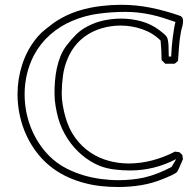

<svg xmlns="http://www.w3.org/2000/svg" viewBox="-20 -729 777 781"><path d="M724.1 -81.1Q718.3 -68.4 713.1 -55.9Q708 -43.5 701.7 -31.7Q699.7 -27.8 692.6 -23.7Q685.5 -19.5 676.8 -15.4Q668 -11.2 659.9 -8.1Q651.9 -4.9 647.5 -2.9Q602.5 16.1 556.2 23.9Q509.8 31.7 461.4 31.7Q426.8 31.7 392.1 28.1Q357.4 24.4 324 15.6Q290.5 6.8 258.8 -7.3Q227.1 -21.5 198.2 -42Q162.1 -67.9 134.8 -102.1Q107.4 -136.2 88.9 -175.5Q70.3 -214.8 60.8 -258.1Q51.3 -301.3 51.3 -345.2Q51.3 -407.7 70.3 -466.3Q76.7 -486.3 85.9 -506.3Q95.2 -526.4 107.4 -545.2Q119.6 -564 134 -580.6Q148.4 -597.2 165 -609.9Q176.3 -618.2 187 -627Q197.8 -635.7 210 -643.6Q251.5 -669.9 297.6 -684.6Q343.8 -699.2 392.6 -704.6Q413.1 -707 432.9 -708.3Q452.6 -709.5 471.7 -709.5Q534.2 -709.5 593.8 -697.5Q653.3 -685.5 715.3 -663.6L722.2 -656.7Q723.6 -653.3 724.1 -649.9Q724.6 -646.5 724.6 -642.6Q724.6 -631.3 721.2 -620.1Q717.8 -608.9 715.8 -598.1Q710.4 -568.8 708.3 -539.8Q706.1 -510.7 704.1 -481.4Q700.7 -478.5 697.5 -475.6Q694.3 -472.7 690.4 -469.7H652.3L637.2 -484.9Q637.2 -504.9 636.2 -524.4Q635.3 -543.9 633.3 -564Q602.5 -594.7 559.3 -609.9Q516.1 -625 470.7 -625Q430.2 -625 392.1 -613.5Q354 -602.1 323.7 -579.6Q300.8 -562.5 283.9 -540.5Q267.1 -518.6 255.9 -492.2Q241.2 -458.5 236.3 -422.4Q231.4 -386.2 231 -350.1Q231 -326.2 235.1 -302Q239.3 -277.8 245.6 -254.9Q259.8 -204.1 286.4 -168Q313 -131.8 347.9 -108.6Q382.8 -85.4 422.9 -74.7Q462.9 -64 502.9 -64Q551.8 -64 599.9 -76.7Q647.9 -89.4 691.9 -112.3Q696.3 -111.3 700.7 -111.1Q705.1 -110.8 709.5 -109.9Q712.9 -107.4 715.8 -104.5Q718.8 -101.6 721.7 -98.6ZM696.8 -82Q607.9 -35.6 509.3 -35.6Q480.5 -35.6 447.8 -39.3Q415 -43 385.7 -54.2Q366.2 -62 347.7 -73.5Q329.1 -85 312.5 -99.1Q295.9 -113.3 281.5 -129.6Q267.1 -146 255.4 -164.1Q230 -203.1 217.3 -246.6Q210.4 -271.5 206.1 -297.6Q201.7 -323.7 201.7 -349.6Q201.7 -372.6 203.6 -398.4Q205.6 -424.3 210.9 -450Q216.3 -475.6 225.8 -499.8Q235.4 -523.9 250.5 -543.5Q269.5 -568.8 290.5 -589.4Q311.5 -609.9 340.3 -624Q371.1 -639.6 405.3 -646.5Q439.5 -653.3 473.1 -653.3Q515.1 -653.3 555.7 -642.1Q596.2 -630.9 629.9 -605Q636.7 -599.6 644.3 -593.5Q651.9 -587.4 657.2 -580.6Q661.6 -574.7 663.3 -564.2Q665 -553.7 665.5 -542Q666 -530.3 666 -518.6Q666 -506.8 666.5 -499H676.3Q676.8 -515.6 678.5 -535.9Q680.2 -556.2 682.6 -575.9Q685.1 -595.7 688 -612.5Q690.9 -629.4 693.8 -639.6Q667.5 -648.9 643.1 -656.5Q618.7 -664.1 594 -669.4Q569.3 -674.8 543.9 -677.7Q518.6 -680.7 490.2 -680.7Q435.5 -680.7 380.6 -673.3Q325.7 -666 274.9 -644.5Q224.6 -623.5 184.1 -587.9Q143.6 -552.2 118.2 -504.4Q99.1 -467.8 89.6 -427.5Q80.1 -387.2 80.1 -345.7Q80.1 -308.1 87.6 -270.8Q95.2 -233.4 110.1 -199Q125 -164.6 147 -134Q168.9 -103.5 197.3 -79.1Q222.7 -57.6 253.9 -42Q285.2 -26.4 319.6 -16.1Q354 -5.9 390.6 -1Q427.2 3.9 462.9 3.9Q490.2 3.9 516.1 1.2Q542 -1.5 566.4 -6.8Q595.7 -13.7 623.3 -24.7Q650.9 -35.6 677.7 -49.8Z"/></svg>

Font: XB Kayhan Pook
Style: Regular
Weight: 700
Designer: Behnam
Foundry: Irmug
Version: Version 7.300 2009